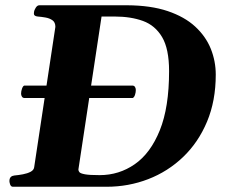

<svg xmlns="http://www.w3.org/2000/svg" viewBox="-20 -713 874 733"><path d="M486.8 -338.9H72.3Q66.4 -339.4 63.5 -344.5Q60.5 -349.6 60.5 -355.5Q60.5 -364.7 64 -374.5Q67.4 -384.3 72.3 -386.2H486.8Q492.7 -385.7 495.6 -380.6Q498.5 -375.5 498.5 -369.6Q498.5 -360.4 495.4 -350.8Q492.2 -341.3 486.8 -338.9ZM16.1 -24.9Q17.6 -41 34.7 -43Q50.8 -44.4 67.6 -47.6Q84.5 -50.8 96.7 -57.1Q108.9 -63.5 110.4 -74.2L191.4 -610.4Q191.4 -627.9 180.2 -635.7Q168.9 -643.6 153.3 -646.2Q137.7 -648.9 124 -649.9Q109.4 -651.4 109.4 -660.6Q109.4 -665 109.9 -668Q110.4 -673.3 116.2 -683.1Q122.1 -692.9 130.4 -692.9H465.3Q555.7 -692.4 620.1 -670.7Q684.6 -648.9 725.1 -611.6Q765.6 -574.2 784.7 -526.9Q803.7 -479.5 803.7 -428.2Q803.7 -328.1 770.5 -248.8Q737.3 -169.4 679.2 -113.8Q621.1 -58.1 545.9 -29.1Q470.7 0 386.7 0H29.3Q21.5 0 18.3 -9.8Q15.1 -19.5 16.1 -24.9ZM279.3 -65.9Q279.3 -60.5 283.2 -55.7Q287.1 -50.8 304.2 -47.6Q321.3 -44.4 360.4 -44.4Q434.6 -44.4 494.6 -86.2Q554.7 -127.9 590.1 -215.6Q625.5 -303.2 625.5 -441.4Q625.5 -526.4 598.9 -571.3Q572.3 -616.2 525.6 -633.1Q479 -649.9 418 -649.9H367.7Z"/></svg>

Font: Gelasio
Style: Bold Italic
Weight: 700
Italic angle: -8.5°
Designer: Eben Sorkin
Foundry: Eben Sorkin
Version: Version 1.008